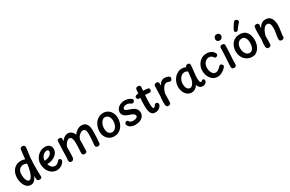

<svg xmlns="http://www.w3.org/2000/svg" viewBox="193 -2463 6165 4088"><g transform="rotate(-30 3275.5 -419.5)"><path d="M47 -263Q47 -317 62 -367.5Q77 -418 108.5 -458Q140 -498 187.5 -521Q235 -544 299 -544Q324 -544 349.5 -539.5Q375 -535 397 -525Q402 -584 408 -641.5Q414 -699 423 -762Q426 -775 435 -783Q444 -791 456 -794.5Q468 -798 480 -798Q510 -798 525 -781.5Q540 -765 540 -737Q540 -723 534.5 -685Q529 -647 522.5 -599.5Q516 -552 511 -509Q504 -444 502.5 -377.5Q501 -311 501 -238Q501 -187 502.5 -137.5Q504 -88 505 -42Q507 -18 489.5 -7Q472 4 450 4Q423 4 407 -7Q391 -18 389 -42Q388 -55 387.5 -68Q387 -81 386.5 -95Q386 -109 386 -123Q361 -67 325.5 -29Q290 9 231 9Q184 9 149 -16Q114 -41 91.5 -81.5Q69 -122 58 -169.5Q47 -217 47 -263ZM164 -276Q164 -221 175.5 -179.5Q187 -138 206 -115.5Q225 -93 247 -93Q273 -93 294 -118.5Q315 -144 332.5 -186.5Q350 -229 361 -278Q368 -307 373 -331.5Q378 -356 381 -378.5Q384 -401 386 -425Q372 -432 358.5 -436.5Q345 -441 330.5 -444Q316 -447 301 -447Q269 -447 237 -430.5Q205 -414 184.5 -377Q164 -340 164 -276Z M627 -279Q627 -332 648 -380Q669 -428 705 -465Q741 -502 788.5 -523.5Q836 -545 890 -545Q956 -545 995.5 -509Q1035 -473 1035 -415Q1035 -358 1000 -310Q965 -262 901.5 -232Q838 -202 752 -201Q765 -162 783.5 -135.5Q802 -109 825.5 -96.5Q849 -84 877 -84Q908 -84 932.5 -98Q957 -112 978 -139Q989 -154 998.5 -160Q1008 -166 1018 -166Q1039 -166 1051 -152Q1063 -138 1063 -120Q1063 -104 1052.5 -85.5Q1042 -67 1020 -45Q989 -16 951 0Q913 16 870 16Q799 16 744 -23Q689 -62 658 -128.5Q627 -195 627 -279ZM739 -291Q777 -291 811 -300.5Q845 -310 871 -327.5Q897 -345 912 -368Q927 -391 927 -417Q927 -435 914.5 -446Q902 -457 883 -457Q848 -457 815.5 -435.5Q783 -414 761.5 -376.5Q740 -339 739 -291Z M1192 -504Q1194 -529 1210.5 -539.5Q1227 -550 1246 -550Q1266 -550 1283 -540Q1300 -530 1299 -507L1296 -451Q1331 -501 1372.5 -526Q1414 -551 1456 -551Q1486 -551 1514.5 -537Q1543 -523 1565 -497.5Q1587 -472 1598 -437Q1633 -485 1684.5 -518.5Q1736 -552 1791 -552Q1844 -552 1875.5 -531Q1907 -510 1923.5 -476Q1940 -442 1945.5 -402.5Q1951 -363 1951 -326Q1951 -234 1946 -165Q1941 -96 1936 -36Q1935 -13 1918 -1Q1901 11 1875 12Q1851 13 1836 -3Q1821 -19 1821 -38Q1821 -56 1825.5 -96Q1830 -136 1834 -192Q1838 -248 1838 -315Q1838 -356 1831.5 -385Q1825 -414 1808.5 -429.5Q1792 -445 1763 -445Q1747 -445 1724.5 -434.5Q1702 -424 1679.5 -404.5Q1657 -385 1639.5 -357.5Q1622 -330 1616 -297Q1618 -251 1616 -203.5Q1614 -156 1612 -112.5Q1610 -69 1610 -36Q1610 -13 1595.5 -1.5Q1581 10 1552 12Q1525 13 1510 -2Q1495 -17 1495 -39Q1495 -58 1497 -94Q1499 -130 1501.5 -177Q1504 -224 1504 -276Q1504 -337 1495 -373.5Q1486 -410 1469.5 -427Q1453 -444 1429 -444Q1408 -444 1381.5 -424.5Q1355 -405 1333 -373Q1311 -341 1299 -303Q1299 -279 1299 -245Q1299 -211 1298.5 -174Q1298 -137 1296 -103.5Q1294 -70 1291 -46Q1287 -18 1270.5 -3.5Q1254 11 1226 11Q1196 11 1185 -5.5Q1174 -22 1174 -42Q1174 -65 1176.5 -88.5Q1179 -112 1180 -133Q1183 -226 1184.5 -321Q1186 -416 1192 -504Z M2546 -299Q2546 -238 2528 -183.5Q2510 -129 2475.5 -87Q2441 -45 2394 -21.5Q2347 2 2289 2Q2223 2 2171.5 -29.5Q2120 -61 2090.5 -116Q2061 -171 2061 -242Q2061 -306 2080.5 -362Q2100 -418 2135 -460.5Q2170 -503 2218 -527Q2266 -551 2323 -551Q2389 -551 2439 -518.5Q2489 -486 2517.5 -429Q2546 -372 2546 -299ZM2178 -251Q2178 -205 2191 -170.5Q2204 -136 2230 -116.5Q2256 -97 2293 -97Q2332 -97 2363 -123.5Q2394 -150 2412 -196.5Q2430 -243 2430 -302Q2430 -346 2415 -380Q2400 -414 2373.5 -433.5Q2347 -453 2312 -453Q2276 -453 2245.5 -425.5Q2215 -398 2196.5 -352.5Q2178 -307 2178 -251Z M3014 -497Q3028 -484 3028 -468Q3027 -446 3011 -429.5Q2995 -413 2974 -413Q2967 -413 2959.5 -415Q2952 -417 2945 -422Q2927 -437 2902 -448Q2877 -459 2844 -459Q2821 -459 2799.5 -451Q2778 -443 2764 -430Q2750 -417 2750 -400Q2750 -381 2773 -365.5Q2796 -350 2864 -329Q2926 -310 2961 -283.5Q2996 -257 3010.5 -225.5Q3025 -194 3025 -159Q3025 -106 2996 -67Q2967 -28 2917 -7.5Q2867 13 2802 13Q2752 13 2714 -0.5Q2676 -14 2652.5 -37.5Q2629 -61 2622 -93Q2618 -113 2633.5 -132Q2649 -151 2672 -151Q2686 -151 2696.5 -143.5Q2707 -136 2714 -120Q2722 -104 2748 -94.5Q2774 -85 2805 -85Q2855 -85 2883 -101.5Q2911 -118 2911 -143Q2911 -157 2901.5 -173Q2892 -189 2865.5 -205Q2839 -221 2786 -237Q2713 -260 2675.5 -294.5Q2638 -329 2638 -386Q2638 -424 2656.5 -455Q2675 -486 2705.5 -508Q2736 -530 2774.5 -541.5Q2813 -553 2854 -553Q2897 -553 2937.5 -539Q2978 -525 3014 -497Z M3190 -625Q3192 -651 3208.5 -662Q3225 -673 3247 -673Q3262 -673 3276 -668.5Q3290 -664 3298.5 -653.5Q3307 -643 3307 -625Q3302 -537 3292.5 -442.5Q3283 -348 3283 -250Q3283 -189 3287 -157Q3291 -125 3298 -114Q3305 -103 3312 -103Q3330 -103 3341 -115Q3352 -127 3360 -141Q3367 -152 3378.5 -160.5Q3390 -169 3404 -169Q3423 -169 3438.5 -156Q3454 -143 3454 -119Q3454 -105 3444 -85.5Q3434 -66 3415 -47Q3396 -28 3367 -15Q3338 -2 3300 -2Q3253 -2 3226.5 -23Q3200 -44 3186.5 -80Q3173 -116 3169 -161.5Q3165 -207 3165 -255Q3165 -313 3169 -376.5Q3173 -440 3179 -503.5Q3185 -567 3190 -625ZM3138 -432Q3119 -432 3106.5 -449Q3094 -466 3094 -485Q3094 -505 3109.5 -516Q3125 -527 3152.5 -531.5Q3180 -536 3215 -536Q3256 -536 3295 -534Q3334 -532 3365.5 -529.5Q3397 -527 3412 -523Q3433 -520 3440.5 -509Q3448 -498 3448 -483Q3448 -462 3437 -445Q3426 -428 3405 -428Q3389 -428 3355 -432.5Q3321 -437 3258 -437Q3227 -437 3208.5 -436Q3190 -435 3175 -433.5Q3160 -432 3138 -432Z M3569 -494Q3571 -520 3587.5 -531Q3604 -542 3630 -542Q3656 -542 3669.5 -531Q3683 -520 3683 -499Q3683 -488 3682.5 -475Q3682 -462 3681 -438Q3709 -490 3745.5 -517Q3782 -544 3828 -544Q3850 -544 3876.5 -538.5Q3903 -533 3930 -517Q3942 -510 3948 -500Q3954 -490 3954 -475Q3954 -463 3948 -449.5Q3942 -436 3931 -426Q3920 -416 3905 -416Q3889 -416 3877 -421Q3865 -426 3853 -431Q3841 -436 3822 -436Q3787 -436 3759 -410.5Q3731 -385 3710 -342.5Q3689 -300 3676 -251Q3675 -203 3674 -165.5Q3673 -128 3672 -96.5Q3671 -65 3669 -34Q3668 -15 3658.5 -4Q3649 7 3636 11.5Q3623 16 3609 16Q3583 16 3570 2Q3557 -12 3553.5 -34Q3550 -56 3550 -81Q3550 -93 3550.5 -109Q3551 -125 3552 -143Q3553 -161 3554 -178.5Q3555 -196 3557 -212.5Q3559 -229 3561 -241Z M3984 -226Q3984 -286 4004 -341Q4024 -396 4060 -439Q4096 -482 4144.5 -507Q4193 -532 4249 -532Q4278 -532 4303 -525Q4328 -518 4346 -508Q4349 -531 4364 -541.5Q4379 -552 4401 -553Q4421 -554 4433 -546Q4445 -538 4450.5 -526Q4456 -514 4456 -501Q4456 -490 4452.5 -458.5Q4449 -427 4444.5 -379.5Q4440 -332 4433 -271Q4430 -246 4429 -224.5Q4428 -203 4428 -193Q4429 -156 4432.5 -130.5Q4436 -105 4443.5 -92Q4451 -79 4462 -79Q4475 -79 4482.5 -85.5Q4490 -92 4498 -98.5Q4506 -105 4520 -105Q4538 -105 4546.5 -95Q4555 -85 4555 -64Q4555 -48 4549.5 -35Q4544 -22 4533 -11Q4518 3 4496.5 10.5Q4475 18 4450 18Q4404 18 4377 -9.5Q4350 -37 4336 -78Q4317 -47 4292.5 -25.5Q4268 -4 4240 7Q4212 18 4183 18Q4123 18 4078 -17Q4033 -52 4008.5 -108Q3984 -164 3984 -226ZM4316 -236 4335 -410Q4317 -423 4298.5 -429.5Q4280 -436 4259 -436Q4224 -436 4194.5 -418Q4165 -400 4144.5 -370Q4124 -340 4113 -304.5Q4102 -269 4102 -234Q4102 -203 4108 -175.5Q4114 -148 4127 -127Q4140 -106 4158.5 -94Q4177 -82 4201 -82Q4227 -82 4250 -104Q4273 -126 4290.5 -161.5Q4308 -197 4316 -236Z M4827 4Q4771 4 4729 -20.5Q4687 -45 4659 -85Q4631 -125 4617 -173.5Q4603 -222 4603 -269Q4603 -324 4622 -374.5Q4641 -425 4675.5 -464Q4710 -503 4757 -525.5Q4804 -548 4860 -548Q4898 -548 4933.5 -538Q4969 -528 4998.5 -505.5Q5028 -483 5046 -444Q5049 -439 5050.5 -434Q5052 -429 5052 -423Q5052 -409 5043.5 -398Q5035 -387 5022.5 -381Q5010 -375 4997 -375Q4984 -375 4975 -381.5Q4966 -388 4957 -404Q4940 -431 4914 -441Q4888 -451 4864 -451Q4840 -451 4814.5 -439Q4789 -427 4767.5 -404Q4746 -381 4733 -346.5Q4720 -312 4720 -267Q4720 -230 4732.5 -190.5Q4745 -151 4770 -124Q4795 -97 4834 -96Q4875 -96 4909 -121.5Q4943 -147 4970 -177Q4977 -185 4984 -188.5Q4991 -192 4999 -192Q5012 -192 5024.5 -184Q5037 -176 5045 -164.5Q5053 -153 5053 -139Q5053 -132 5051 -124.5Q5049 -117 5040 -108Q4999 -60 4942.5 -28Q4886 4 4827 4Z M5188 -498Q5188 -514 5196 -524.5Q5204 -535 5217.5 -540Q5231 -545 5244 -545Q5271 -545 5287 -533.5Q5303 -522 5303 -498Q5303 -428 5300 -372.5Q5297 -317 5293.5 -266.5Q5290 -216 5287 -160.5Q5284 -105 5283 -32Q5283 -10 5267 2.5Q5251 15 5226 15Q5201 15 5188.5 5.5Q5176 -4 5171.5 -18Q5167 -32 5167 -47Q5167 -56 5169 -91Q5171 -126 5174 -177.5Q5177 -229 5180.5 -287Q5184 -345 5186 -400Q5188 -455 5188 -498ZM5177 -712Q5177 -732 5186 -751Q5195 -770 5210.5 -781.5Q5226 -793 5245 -793Q5281 -793 5299 -780Q5317 -767 5323 -750Q5329 -733 5329 -721Q5329 -690 5305.5 -667Q5282 -644 5249 -644Q5219 -644 5198 -663Q5177 -682 5177 -712Z M5676 -548Q5699 -548 5725 -543.5Q5751 -539 5774 -530.5Q5797 -522 5811 -509Q5857 -472 5879 -412.5Q5901 -353 5901 -287Q5901 -232 5886.5 -180.5Q5872 -129 5844 -87Q5816 -45 5774 -20.5Q5732 4 5678 4Q5620 4 5573.5 -18Q5527 -40 5493.5 -78Q5460 -116 5442.5 -166Q5425 -216 5425 -271Q5425 -324 5440.5 -373.5Q5456 -423 5488 -462.5Q5520 -502 5567 -525Q5614 -548 5676 -548ZM5541 -278Q5541 -232 5556 -190Q5571 -148 5601 -122Q5631 -96 5674 -96Q5703 -96 5724.5 -112.5Q5746 -129 5759.5 -157Q5773 -185 5779 -217.5Q5785 -250 5785 -281Q5785 -341 5767.5 -380.5Q5750 -420 5719 -441Q5707 -445 5696 -446Q5685 -447 5673 -447Q5640 -447 5615 -433.5Q5590 -420 5573.5 -395.5Q5557 -371 5549 -341Q5541 -311 5541 -278Z M5692 -646Q5683 -631 5665 -627.5Q5647 -624 5628 -636Q5612 -645 5612.5 -661.5Q5613 -678 5620 -692Q5632 -716 5648 -743.5Q5664 -771 5680.5 -795.5Q5697 -820 5708 -834Q5725 -853 5743 -856Q5761 -859 5780 -845Q5800 -832 5805 -810.5Q5810 -789 5793 -771Q5777 -754 5746.5 -719.5Q5716 -685 5692 -646Z M6038 -520Q6041 -540 6056.5 -548.5Q6072 -557 6094 -557Q6119 -557 6133.5 -544Q6148 -531 6148 -515Q6148 -509 6146 -494Q6144 -479 6142 -461Q6140 -443 6139 -426Q6157 -459 6180 -487Q6203 -515 6235.5 -532Q6268 -549 6311 -549Q6399 -549 6443 -485.5Q6487 -422 6487 -318Q6487 -267 6480 -219Q6473 -171 6466 -125.5Q6459 -80 6459 -34Q6459 -15 6443 -2Q6427 11 6400 11Q6373 11 6358.5 -2Q6344 -15 6344 -37Q6344 -84 6351.5 -127Q6359 -170 6366 -214Q6373 -258 6373 -308Q6373 -362 6362.5 -391Q6352 -420 6333 -431.5Q6314 -443 6290 -443Q6260 -443 6236 -422.5Q6212 -402 6193 -370Q6174 -338 6161.5 -302.5Q6149 -267 6141 -238Q6142 -183 6141.5 -130Q6141 -77 6138 -32Q6137 -14 6122 -1Q6107 12 6079 12Q6053 12 6039.5 0.5Q6026 -11 6021.5 -30Q6017 -49 6017 -71Q6017 -106 6020 -145Q6023 -184 6031 -221Q6029 -277 6028.5 -322Q6028 -367 6028.5 -402.5Q6029 -438 6031 -466.5Q6033 -495 6038 -520Z"/></g></svg>

Font: Playpen Sans Medium
Style: Regular
Weight: 500
Designer: Laura Meseguer, Veronika Burian, José Scaglione
Foundry: TypeTogether
Version: Version 1.001